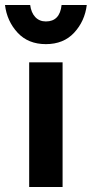

<svg xmlns="http://www.w3.org/2000/svg" viewBox="-55 -750 368 770"><path d="M62 -500H196V0H62ZM129 -664Q185 -664 192 -730H293Q285 -665 242.5 -619Q200 -573 129 -573Q58 -573 15.5 -619Q-27 -665 -35 -730H66Q70 -699 86.5 -681.5Q103 -664 129 -664Z"/></svg>

Font: Titillium Web
Style: Bold
Weight: 700
Version: Version 1.001;PS 57.000;hotconv 1.0.70;makeotf.lib2.5.55311